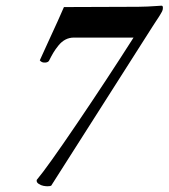

<svg xmlns="http://www.w3.org/2000/svg" viewBox="-20 -646 594 676"><path d="M109.4 -12.7Q145.5 -55.2 251.2 -211.2Q356.9 -367.2 450.2 -513.7H240.2Q224.1 -513.7 210.4 -506.6Q196.8 -499.5 185.8 -485.8Q174.8 -472.2 168 -460.7Q161.1 -449.2 152.3 -431.6Q148.9 -426.8 140.6 -425.8Q127 -424.3 120.1 -433.6Q127.9 -451.2 147.7 -494.1Q167.5 -537.1 183.6 -572.5Q199.7 -607.9 205.1 -621.1L466.8 -622.1Q481 -622.1 500 -623Q519 -624 533.2 -625Q547.4 -626 548.8 -626Q555.7 -626 552.7 -611.3Q552.2 -608.9 550.3 -605.2Q548.3 -601.6 544.9 -595.7Q541.5 -589.8 537.8 -584.2Q534.2 -578.6 527.8 -569.1Q521.5 -559.6 516.6 -551.8L160.2 7.8Q156.2 9.8 146.5 9.8Q141.1 9.8 132.8 8.3Q124.5 6.8 116 1.2Q107.4 -4.4 109.4 -12.7Z"/></svg>

Font: Crimson
Style: BoldItalic
Weight: 700
Italic angle: -11°
Version: Version 0.8